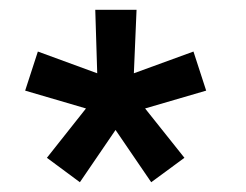

<svg xmlns="http://www.w3.org/2000/svg" viewBox="-20 -770 504 393"><path d="M277 -548 357.5 -447 289.5 -397 216.5 -504 143.5 -397 76 -447 156 -548 31.5 -584.5 57.5 -664.5 179 -620 175 -750H259.5L254 -620L376 -664.5L402 -584.5Z"/></svg>

Font: Russisch Sans Medium
Style: Regular
Weight: 500
Width: 4
Designer: Michael Sharanda (font) & Cristiano Sobral (main changes)
Foundry: Michael Sharanda
Version: Version 2.00;September 8, 2020;FontCreator 13.0.0.2681 64-bi